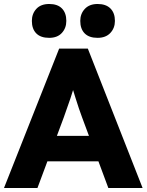

<svg xmlns="http://www.w3.org/2000/svg" viewBox="-21 -944 736 964"><path d="M-1 0 276 -700H420L695 0H523L391 -355Q383 -376 375 -400Q367 -424 359 -449.5Q351 -475 343.5 -499.5Q336 -524 331 -545L361 -546Q355 -521 347.5 -497Q340 -473 332.5 -449.5Q325 -426 316 -402.5Q307 -379 299 -354L167 0ZM131 -134 184 -262H506L558 -134ZM382 -839Q382 -875 405 -899.5Q428 -924 469 -924Q511 -924 533.5 -901.5Q556 -879 556 -839Q556 -803 533 -778.5Q510 -754 469 -754Q426 -754 404 -776.5Q382 -799 382 -839ZM139 -839Q139 -875 161.5 -899.5Q184 -924 226 -924Q268 -924 290 -901.5Q312 -879 312 -839Q312 -803 289.5 -778.5Q267 -754 226 -754Q183 -754 161 -776.5Q139 -799 139 -839Z"/></svg>

Font: Our Lexend
Style: Bold
Weight: 700
Designer: Bonnie Shaver-Troup, Thomas Jockin
Foundry: Lexend
Version: Version 1.007